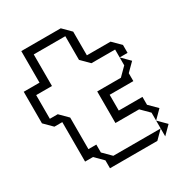

<svg xmlns="http://www.w3.org/2000/svg" viewBox="-171 -834 882 948"><g transform="rotate(-30 270.0 -360.0)"><path d="M315 -180V-360H450L495 -405V-450L540 -405L495 -360V-315H360V-225H495V-180L540 -135L495 -90V-135L450 -180ZM495 0V-90L540 -45ZM90 -90V-315H45L0 -360V-540H90V-720H315L360 -675V-540H495L540 -495V-450H495V-495H360L315 -540V-675H135V-495H45V-360H90L135 -315V-135H180V-90L225 -45H495L450 0H180V-45L135 -90Z"/></g></svg>

Font: Rubik Iso
Style: Regular
Weight: 400
Designer: Hubert and Fischer, NaN
Foundry: Hubert and Fischer, NaN
Version: Version 2.200